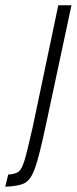

<svg xmlns="http://www.w3.org/2000/svg" viewBox="-79 -708 291 728"><path d="M45 -226 142 -688H192L95 -234Q70 -117 54.5 -72.5Q39 -28 16.5 -15Q-6 -2 -59 0L-48 -46Q-20 -48 -8 -57.5Q4 -67 14 -100Q24 -133 45 -226Z"/></svg>

Font: Saira Ultra Condensed Light
Style: Italic
Weight: 300
Width: 1
Italic angle: -12°
Designer: Hector Gatti with collaboration of the Omnibus-Type team
Foundry: Omnibus-Type
Version: Version 1.001; ttfautohint (v1.8)